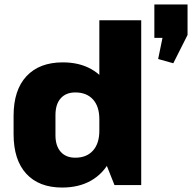

<svg xmlns="http://www.w3.org/2000/svg" viewBox="-20 -831 862 862"><path d="M259 11Q155 11 98 -51Q41 -113 41 -229V-311Q41 -427 99 -489Q157 -551 262 -551Q336 -551 390 -520.5Q444 -490 473.5 -433.5Q503 -377 503 -298V-244Q503 -166 473 -108.5Q443 -51 388.5 -20Q334 11 259 11ZM318 -123Q369 -123 397.5 -155Q426 -187 426 -244V-296Q426 -353 397.5 -384.5Q369 -416 318 -416Q276 -416 252.5 -389.5Q229 -363 229 -314V-224Q229 -176 252.5 -149.5Q276 -123 318 -123ZM426 -171V-740H614V0H494ZM822 -811V-674L758 -547L690 -566L730 -761L775 -661H673V-811Z"/></svg>

Font: Pathway Extreme SemiCondensed ExtraBold
Style: Regular
Weight: 800
Width: 4
Version: Version 1.001;gftools[0.9.26]